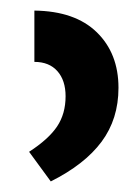

<svg xmlns="http://www.w3.org/2000/svg" viewBox="-20 -780 262 363"><path d="M204 -614Q204 -555 172 -512Q140 -469 76 -437L35 -493Q72 -517 88 -541Q104 -565 104 -598Q104 -628 88.5 -645.5Q73 -663 45 -663V-760Q122 -759 163 -719Q204 -679 204 -614Z"/></svg>

Font: Noto Sans Armenian Medium
Style: Regular
Weight: 500
Designer: Monotype Design team
Foundry: Monotype Imaging Inc.
Version: Version 1.000